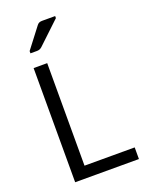

<svg xmlns="http://www.w3.org/2000/svg" viewBox="-174 -1044 867 1129"><g transform="rotate(-20 259.5 -479.0)"><path d="M493.2 -72.8V0H94.2V-714.4H179.2V-72.8ZM106.4 -816.4 204.1 -943.8Q210 -951.7 217.5 -955.1Q225.1 -958.5 235.4 -958.5H317.9V-945.8L178.2 -814Q170.9 -807.6 163.6 -804.9Q156.2 -802.2 146.5 -802.2H106.4Z"/></g></svg>

Font: Lycee Sans
Style: Regular
Weight: 400
Designer: Justin Alvin
Foundry: Alkove Design
Version: Version 1.030